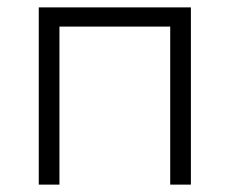

<svg xmlns="http://www.w3.org/2000/svg" viewBox="-20 -500 622 520"><path d="M85 0V-480H497V0H441V-428H141V0Z"/></svg>

Font: Geologica Cursive Thin
Style: Regular
Weight: 250
Designer: Sindre Bremnes, Frode Helland
Foundry: Monokrom Skriftforlag AS
Version: Version 1.010;gftools[0.9.28]